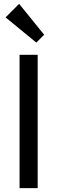

<svg xmlns="http://www.w3.org/2000/svg" viewBox="-20 -979 298 999"><path d="M81.8 0V-694H176V0ZM169 -757.5 9 -888.5 79.5 -959 209.8 -798.2Z"/></svg>

Font: Outfit Thin
Style: Regular
Weight: 100
Designer: Rodrigo Fuenzalida
Foundry: fragTYPE
Version: Version 1.000